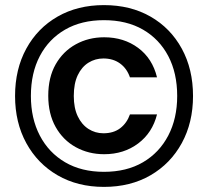

<svg xmlns="http://www.w3.org/2000/svg" viewBox="-20 -727 814 752"><path d="M387 5Q284 5 205.5 -40.5Q127 -86 83 -166.5Q39 -247 39 -351Q39 -456 83 -536.5Q127 -617 205.5 -662Q284 -707 387 -707Q491 -707 569.5 -662Q648 -617 692 -536.5Q736 -456 736 -351Q736 -247 692 -166.5Q648 -86 569.5 -40.5Q491 5 387 5ZM388 -123Q327 -123 277 -150.5Q227 -178 198 -229.5Q169 -281 169 -352Q169 -424 198 -475Q227 -526 277 -553.5Q327 -581 388 -581Q465 -581 521 -539.5Q577 -498 595 -424H489Q477 -459 450 -478.5Q423 -498 385 -498Q353 -498 326.5 -481.5Q300 -465 284.5 -432.5Q269 -400 269 -351Q269 -304 284.5 -271.5Q300 -239 326.5 -222Q353 -205 385 -205Q425 -205 451 -225Q477 -245 489 -279H595Q577 -207 521 -165Q465 -123 388 -123ZM387 -54Q476 -54 540 -91.5Q604 -129 639 -196Q674 -263 674 -351Q674 -441 639 -507.5Q604 -574 540 -611Q476 -648 387 -648Q299 -648 235 -611Q171 -574 136 -507.5Q101 -441 101 -351Q101 -263 136 -196Q171 -129 235 -91.5Q299 -54 387 -54Z"/></svg>

Font: Host Grotesk Light SemiBold
Style: Regular
Weight: 600
Version: Version 1.003